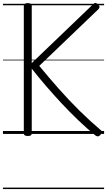

<svg xmlns="http://www.w3.org/2000/svg" viewBox="-20 -911 728 1306"><path d="M169 14Q155 14 148.5 9.5Q142 5 142 -5V-871Q142 -890 169 -890Q196 -890 196 -871V-482L614 -883Q623 -892 630.5 -891Q638 -890 647 -880Q657 -870 657 -863.5Q657 -857 650 -849L247 -463Q311 -385 380 -307Q449 -229 521 -158Q593 -87 664 -27Q673 -21 673 -12.5Q673 -4 662 8Q653 17 644 16.5Q635 16 626 8Q570 -38 512 -93.5Q454 -149 398.5 -208.5Q343 -268 291.5 -328Q240 -388 196 -444V-5Q196 5 190 9.5Q184 14 169 14ZM0 365H688V375H0ZM0 -20H688V0H0ZM0 -505H688V-500H0ZM0 -885H688V-875H0Z"/></svg>

Font: Playwrite GB S Guides
Style: Regular
Weight: 400
Designer: Veronika Burian, José Scaglione
Foundry: TypeTogether
Version: Version 1.003